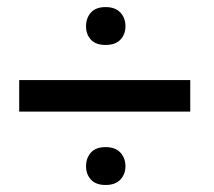

<svg xmlns="http://www.w3.org/2000/svg" viewBox="-20 -611 611 547"><path d="M522 -293H34.7V-382.8H522ZM225.1 -536.1Q225.1 -559.6 239 -575.2Q252.9 -590.8 280.8 -590.8Q308.6 -590.8 323 -575.2Q337.4 -559.6 337.4 -536.1Q337.4 -513.2 323 -498Q308.6 -482.9 280.8 -482.9Q252.9 -482.9 239 -498Q225.1 -513.2 225.1 -536.1ZM225.1 -137.2Q225.1 -160.6 239 -176.3Q252.9 -191.9 280.8 -191.9Q308.6 -191.9 323 -176.3Q337.4 -160.6 337.4 -137.2Q337.4 -114.7 323 -99.4Q308.6 -84 280.8 -84Q252.9 -84 239 -99.4Q225.1 -114.7 225.1 -137.2Z"/></svg>

Font: Noboto
Style: Regular
Weight: 400
Designer: Google
Version: Version 2.001101; 2014